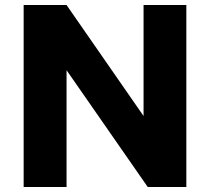

<svg xmlns="http://www.w3.org/2000/svg" viewBox="-20 -743 835 763"><path d="M550.5 -723H720.5V0H567L244.5 -464V0H74V-723H244.5L550.5 -282Z"/></svg>

Font: Public Sans ExtraBold
Style: Regular
Weight: 800
Designer: The Public Sans Project Authors: Dan O. Williams and USWDS (Libre Franklin designed by Pablo Impallari and Rodrigo Fuenz
Version: Version 1.007